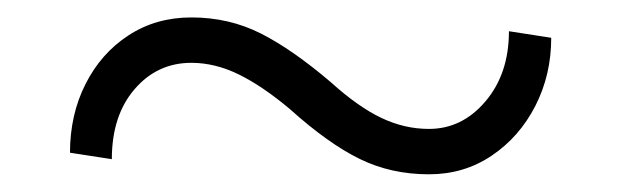

<svg xmlns="http://www.w3.org/2000/svg" viewBox="-20 -404 712 217"><path d="M464.8 -207Q421.9 -207 386.5 -224.4Q351.1 -241.7 308.1 -280.3Q276.9 -306.6 250 -319.8Q223.1 -333 196.3 -333Q157.7 -333 132.1 -303.2Q106.4 -273.4 106.4 -224.1L59.1 -231.4Q59.1 -274.4 76.7 -309.1Q94.2 -343.8 125.2 -364Q156.2 -384.3 196.3 -384.3Q238.8 -384.3 274.7 -366.2Q310.5 -348.1 354 -311Q384.8 -283.2 410.9 -270.8Q437 -258.3 464.8 -258.3Q502.4 -258.3 528.8 -289.6Q555.2 -320.8 555.2 -368.7L603 -361.3Q603 -319.3 585 -284.2Q566.9 -249 535.6 -228Q504.4 -207 464.8 -207Z"/></svg>

Font: Roboto Slab LO Light
Style: Regular
Weight: 300
Designer: Google
Version: Version 2.000